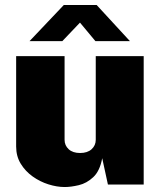

<svg xmlns="http://www.w3.org/2000/svg" viewBox="-20 -743 648 773"><path d="M240.5 10Q209 10 175 -0.8Q141 -11.5 111.5 -32.5Q82 -53.5 63.5 -83.8Q45 -114 45 -153V-517H240V-180Q240 -157.5 256.5 -142.2Q273 -127 302.5 -127Q332 -127 348.8 -142.2Q365.5 -157.5 365.5 -180V-517H558.5V0H414.5L391.5 -106Q382 -54.5 355.5 -29.8Q329 -5 297.2 2.5Q265.5 10 240.5 10ZM99 -577.5 237 -723H369L503 -577.5H364L302 -652L231 -577.5Z"/></svg>

Font: Public Sans Thin Black
Style: Regular
Weight: 900
Version: Version 2.001